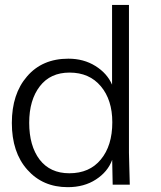

<svg xmlns="http://www.w3.org/2000/svg" viewBox="-20 -753 655 783"><path d="M262.7 -46.4Q345.2 -46.4 391.1 -102.5Q438 -158.7 438 -254.4Q438 -345.7 391.1 -401.4Q344.2 -457 263.7 -457Q185.5 -457 142.6 -401.4Q99.1 -345.2 99.1 -252.4Q99.1 -158.2 141.6 -102.1Q184.6 -46.4 262.7 -46.4ZM256.3 10.3Q154.3 10.3 91.3 -61Q28.3 -131.8 28.3 -251.5Q28.3 -370.1 90.3 -441.4Q152.3 -513.7 258.8 -513.7Q321.3 -513.7 369.1 -483.9Q417 -454.1 437 -407.7V-732.9H505.9V-130.4Q506.3 -113.3 507.1 -81.1Q507.8 -48.8 509.3 0H439.5L437.5 -101.1Q419.4 -52.2 371.1 -21Q323.2 10.3 256.3 10.3Z"/></svg>

Font: Ride Light
Style: Regular
Weight: 300
Version: Version 3.000